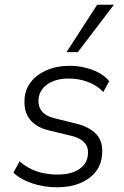

<svg xmlns="http://www.w3.org/2000/svg" viewBox="-20 -786 526 814"><path d="M222 8Q165 8 115.5 -9Q66 -26 37 -54L63 -102Q86 -82 112 -69.5Q138 -57 166.5 -51.5Q195 -46 225 -46Q282 -46 316.5 -69.5Q351 -93 353 -134Q355 -163 337.5 -182Q320 -201 283 -210L188 -233Q136 -245 108.5 -277.5Q81 -310 84 -362Q85 -404 109.5 -436.5Q134 -469 177 -488Q220 -507 276 -507Q308 -507 340 -499.5Q372 -492 399 -477.5Q426 -463 443 -442L418 -396Q390 -425 352 -439Q314 -453 272 -453Q215 -453 180 -428Q145 -403 143 -361Q142 -333 158 -313.5Q174 -294 210 -285L303 -262Q359 -248 388 -217.5Q417 -187 413 -134Q411 -91 386.5 -59Q362 -27 319.5 -9.5Q277 8 222 8ZM262 -565 392 -766H463L310 -565Z"/></svg>

Font: Nunitoga
Style: Light Italic
Weight: 300
Italic angle: -9°
Designer: Vernon Adams
Foundry: Vernon Adams
Version: Version 1.0